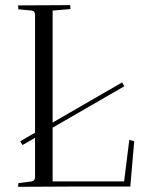

<svg xmlns="http://www.w3.org/2000/svg" viewBox="-20 -720 557 741"><path d="M58.1 -174.8 451.2 -401.9 460 -387.2 66.9 -160.2ZM115.2 -33.2V-666Q113.3 -677.7 103 -679.2L50.8 -684.1Q50.8 -687 50.3 -691.9Q49.8 -696.8 49.8 -699.2L251 -700.2Q251 -699.2 251.5 -692.4Q252 -685.5 252 -685.1L183.1 -679.2V-20H459L479 -180.2L498 -174.8L482.9 0H251L49.8 1Q49.8 -1.5 50.3 -6.1Q50.8 -10.7 50.8 -13.2L103 -20Q112.8 -21.5 115.2 -33.2Z"/></svg>

Font: Antic Didone
Style: Regular
Weight: 400
Designer: Santiago Orozco
Foundry: Santiago Orozco
Version: Version 2.000